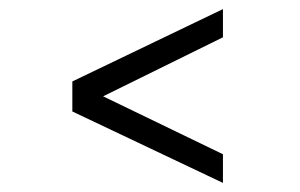

<svg xmlns="http://www.w3.org/2000/svg" viewBox="-20 -510 660 422"><path d="M470 -428 139 -265V-331L470 -490ZM470 -171V-108L139 -265V-331Z"/></svg>

Font: Oak Sans Light
Style: Regular
Weight: 400
Designer: Erik Kennedy, Walven
Foundry: Erik Kennedy, Walven
Version: Version 1.100;Glyphs 3.1.2 (3151)